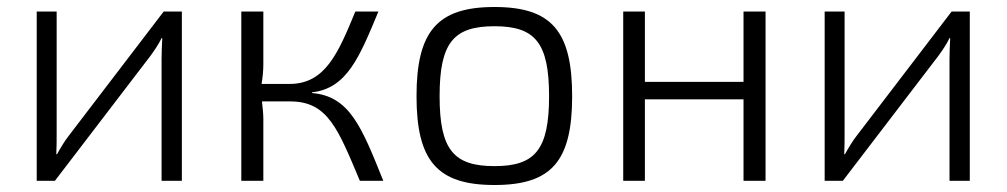

<svg xmlns="http://www.w3.org/2000/svg" viewBox="-20 -517 2878 549"><path d="M500 0V-484H448L176 -128C165 -114 153 -94 143 -76H141C142 -98 142 -117 142 -138V-484H85V0H137L410 -357C421 -372 434 -391 442 -408H444C443 -387 442 -368 442 -348V0Z M872 -253C972 -264 1008 -354 1062 -484H996C947 -365 910 -277 808 -277H728C731 -296 733 -314 733 -334V-484H670V0H733V-176C733 -192 731 -210 729 -227H812C918 -226 947 -147 1009 0H1076C1014 -154 980 -242 872 -251Z M1394 -497C1231 -497 1171 -428 1171 -242C1171 -56 1231 12 1394 12C1557 12 1616 -56 1616 -242C1616 -428 1557 -497 1394 -497ZM1394 -442C1510 -442 1550 -395 1550 -242C1550 -89 1510 -42 1394 -42C1277 -42 1237 -89 1237 -242C1237 -395 1277 -442 1394 -442Z M2169 -484H2106V-283H1824V-484H1762V0H1824V-233H2106V0H2169Z M2753 0V-484H2701L2429 -128C2418 -114 2406 -94 2396 -76H2394C2395 -98 2395 -117 2395 -138V-484H2338V0H2390L2663 -357C2674 -372 2687 -391 2695 -408H2697C2696 -387 2695 -368 2695 -348V0Z"/></svg>

Font: SnT
Style: Regular
Weight: 300
Designer: Natanael Gama
Version: Version 1.001;PS 001.001;hotconv 1.0.70;makeotf.lib2.5.58329